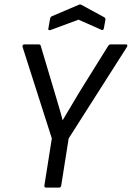

<svg xmlns="http://www.w3.org/2000/svg" viewBox="-20 -858 602 878"><path d="M191 0Q182 0 183 -10L217 -225L83 -644Q82 -649 84.5 -652Q87 -655 91 -655H157Q166 -655 167 -646L230 -435Q239 -404 248.5 -372.5Q258 -341 266 -309H267Q286 -341 304.5 -372Q323 -403 342 -435L474 -647Q479 -655 486 -655H556Q561 -655 562 -652Q563 -649 561 -644L294 -225L260 -10Q258 0 250 0ZM212 -721Q207 -719 203.5 -720.5Q200 -722 201 -727L209 -772Q211 -782 218 -784L340 -836Q346 -839 352 -836L455 -780Q459 -778 461 -775Q463 -772 462 -767L455 -729Q453 -717 443 -722L339 -768Z"/></svg>

Font: Sofia Sans Semi Condensed
Style: Italic
Weight: 400
Italic angle: -9°
Designer: Botio Nikoltchev, Ani Petrova
Foundry: lettersoup
Version: Version 4.101